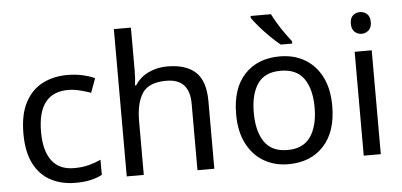

<svg xmlns="http://www.w3.org/2000/svg" viewBox="-52 -872 2065 987"><g transform="rotate(-5 980.5 -378.0)"><path d="M300 10Q229 10 173.5 -19Q118 -48 86.5 -109Q55 -170 55 -265Q55 -364 88 -426Q121 -488 177.5 -517Q234 -546 306 -546Q347 -546 385 -537.5Q423 -529 447 -517L420 -444Q396 -453 364 -461Q332 -469 304 -469Q146 -469 146 -266Q146 -169 184.5 -117.5Q223 -66 299 -66Q343 -66 376.5 -75Q410 -84 438 -97V-19Q411 -5 378.5 2.5Q346 10 300 10Z M653 -537Q653 -497 648 -462H654Q680 -503 724.5 -524Q769 -545 821 -545Q919 -545 968 -498.5Q1017 -452 1017 -349V0H930V-343Q930 -472 810 -472Q720 -472 686.5 -421.5Q653 -371 653 -277V0H565V-760H653Z M1649 -269Q1649 -136 1581.5 -63Q1514 10 1399 10Q1328 10 1272.5 -22.5Q1217 -55 1185 -117.5Q1153 -180 1153 -269Q1153 -402 1220 -474Q1287 -546 1402 -546Q1475 -546 1530.5 -513.5Q1586 -481 1617.5 -419.5Q1649 -358 1649 -269ZM1244 -269Q1244 -174 1281.5 -118.5Q1319 -63 1401 -63Q1482 -63 1520 -118.5Q1558 -174 1558 -269Q1558 -364 1520 -418Q1482 -472 1400 -472Q1318 -472 1281 -418Q1244 -364 1244 -269ZM1376 -766Q1387 -744 1403.5 -716.5Q1420 -689 1438.5 -663Q1457 -637 1472 -618V-606H1413Q1390 -624 1361 -652.5Q1332 -681 1307.5 -709.5Q1283 -738 1271 -756V-766Z M1833 -737Q1853 -737 1868.5 -723.5Q1884 -710 1884 -681Q1884 -653 1868.5 -639Q1853 -625 1833 -625Q1811 -625 1796 -639Q1781 -653 1781 -681Q1781 -710 1796 -723.5Q1811 -737 1833 -737ZM1876 -536V0H1788V-536Z"/></g></svg>

Font: Noto Sans Wancho
Style: Regular
Weight: 400
Designer: Monotype Design Team
Foundry: Monotype Imaging Inc.
Version: Version 2.001; ttfautohint (v1.8.4.7-5d5b)